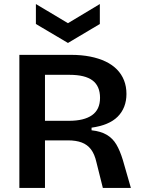

<svg xmlns="http://www.w3.org/2000/svg" viewBox="-20 -932 707 952"><path d="M76 0V-660H332Q384 -660 427 -651.5Q470 -643 503.5 -627Q537 -611 560 -587.5Q583 -564 595 -533.5Q607 -503 607 -466Q607 -432 596 -403.5Q585 -375 563.5 -353.5Q542 -332 509.5 -318.5Q477 -305 434 -299V-286Q480 -281 509.5 -263.5Q539 -246 557 -215.5Q575 -185 589 -139L629 0H490L458 -128Q449 -168 431 -191.5Q413 -215 385 -225.5Q357 -236 317 -236H203V0ZM203 -333H322Q397 -333 436.5 -361Q476 -389 476 -447Q476 -505 439 -533Q402 -561 325 -561H203ZM158 -912 317 -817 475 -912V-813L317 -719L158 -813Z"/></svg>

Font: Bricolage Grotesque 17pt SemiBold
Style: Regular
Weight: 600
Version: Version 1.001;gftools[0.9.33.dev8+g029e19f]